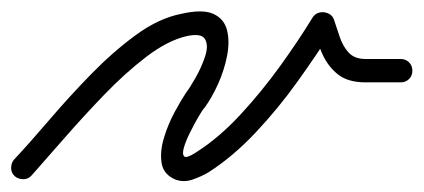

<svg xmlns="http://www.w3.org/2000/svg" viewBox="-32 -298 761 345"><path d="M-5 19Q-12 13 -12 4Q-12 -5 -7 -11Q22 -42 57 -83Q92 -124 131.5 -164.5Q171 -205 212 -235Q253 -265 293 -273Q332 -282 351.5 -273Q371 -264 376 -243.5Q381 -223 376 -197.5Q371 -172 360 -147.5Q349 -123 336 -105Q332 -101 324.5 -88Q317 -75 309.5 -60Q302 -45 298.5 -33Q295 -21 299 -17Q303 -13 320 -24Q361 -50 399.5 -91.5Q438 -133 471.5 -179.5Q505 -226 530 -267Q537 -277 550 -276Q564 -274 568 -263Q573 -248 578.5 -231.5Q584 -215 594.5 -203.5Q605 -192 625 -192Q641 -192 656.5 -192Q672 -192 688 -192Q688 -192 688 -192Q688 -192 688 -192Q697 -192 703 -186Q709 -180 709 -171Q709 -162 703 -156Q697 -150 688 -150Q672 -150 656.5 -150Q641 -150 625 -150Q593 -150 575 -164.5Q557 -179 547 -201.5Q537 -224 528 -249Q526 -255 533 -257Q540 -259 548 -258Q557 -257 563 -253.5Q569 -250 566 -245Q538 -201 503 -152Q468 -103 427 -59.5Q386 -16 342 12Q330 19 314.5 24.5Q299 30 284 25Q262 16 258.5 -4.5Q255 -25 262.5 -50Q270 -75 282 -97Q294 -119 302 -131Q309 -140 319.5 -158.5Q330 -177 336.5 -196.5Q343 -216 336.5 -227.5Q330 -239 303 -233Q269 -225 231 -196Q193 -167 155 -127.5Q117 -88 83 -49Q49 -10 25 17Q19 24 10 24Q1 24 -5 19Z"/></svg>

Font: FRB American Cursive Medium
Style: Italic
Weight: 500
Italic angle: -25°
Version: Version 2.0;Modular Font Editor K font №1